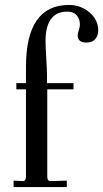

<svg xmlns="http://www.w3.org/2000/svg" viewBox="-20 -756 417 776"><path d="M35 0V-26L72 -24Q85 -24 85 -43V-395H46V-420H85V-486Q85 -736 259 -736Q306 -736 341.5 -706Q377 -676 377 -633Q377 -612 365 -598Q353 -584 329 -584Q294 -584 294 -613Q294 -621 298.5 -634Q303 -647 303 -657Q303 -679 290 -694Q277 -709 252 -709Q164 -709 164 -589Q164 -572 167 -521Q170 -470 170 -449V-420H277V-395H171V-43Q171 -24 184 -24L250 -26V0Z"/></svg>

Font: Unna
Style: Regular
Weight: 400
Designer: Jorge de Buen U.
Foundry: Omnibus-Type
Version: Version 2.006;PS 002.006;hotconv 1.0.70;makeotf.lib2.5.58329